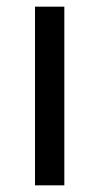

<svg xmlns="http://www.w3.org/2000/svg" viewBox="-20 -556 298 576"><path d="M173 0H85V-536H173Z"/></svg>

Font: Noto Serif Ottoman Siyaq
Style: Regular
Weight: 400
Designer: Sérgio Martins
Version: Version 1.005; ttfautohint (v1.8.4.7-5d5b)